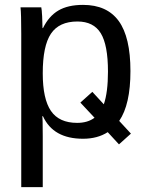

<svg xmlns="http://www.w3.org/2000/svg" viewBox="-20 -558 596 786"><path d="M514 -267Q514 -130 468 -63L516 -11L467 33L421 -17Q379 10 320 10Q198 10 156 -82H153Q155 -76 155 1V208H67V-420Q67 -502 64 -528H149L151 -514Q151 -510 151.5 -505Q152 -500 152.5 -492Q153 -484 153 -477Q154 -461 154 -443H156Q180 -492 219 -515Q258 -538 320 -538Q418 -538 466 -472Q514 -406 514 -267ZM422 -265Q422 -374 392.5 -422Q363 -470 297 -470Q222 -470 188.5 -420Q155 -370 155 -258Q155 -153 188.5 -104Q222 -55 296 -55Q339 -55 367 -76L309 -138L358 -182L405 -131Q422 -180 422 -265Z"/></svg>

Font: Libra Sans
Style: Regular
Weight: 400
Foundry: Context Ltd
Version: Version 1.002